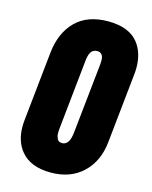

<svg xmlns="http://www.w3.org/2000/svg" viewBox="-124 -904 795 1001"><g transform="rotate(15 273.5 -403.5)"><path d="M265.1 -147C259 -147 253.6 -148.2 249 -150.6C244.5 -153.1 241.1 -156.7 239 -161.6C236.9 -166.5 235.2 -171.1 233.9 -175.3C232.6 -179.5 231.9 -185.1 231.9 -191.9C231.9 -198.7 232 -203.6 232.2 -206.5C232.3 -209.5 232.7 -213.7 233.4 -219.2L271 -580.1C271 -580.4 271.3 -583.6 272 -589.6C272.6 -595.6 273.1 -599.8 273.4 -602.1C273.8 -604.3 274.5 -608.5 275.6 -614.5C276.8 -620.5 278 -625 279.3 -627.9C280.6 -630.9 282.5 -634.6 284.9 -639.2C287.4 -643.7 290 -647.1 293 -649.4C295.9 -651.7 299.6 -653.7 304.2 -655.5C308.8 -657.3 313.6 -658.2 318.8 -658.2C335.4 -658.2 346 -650.1 350.6 -633.8C351.9 -629.2 352.5 -622.9 352.5 -614.7C352.5 -605.3 351.7 -593.8 350.1 -580.1L312 -219.2C307.5 -171.1 291.8 -147 265.1 -147ZM247.6 16.6C318.5 16.6 376.1 -4.4 420.2 -46.4C464.3 -88.4 489.9 -144 497.1 -213.4L536.1 -586.4C537.8 -600.1 538.6 -613.3 538.6 -626C538.6 -680 525.1 -724.3 498 -758.8C464.8 -801.1 410.8 -822.4 335.9 -822.8C260.7 -822.8 202.1 -801.7 159.9 -759.5C117.8 -717.4 92.8 -659.7 85 -586.4L45.9 -213.4C44.6 -200.7 43.9 -188.6 43.9 -177.2C43.9 -123.9 58.3 -80.1 86.9 -45.9C121.4 -4.2 175 16.6 247.6 16.6Z"/></g></svg>

Font: Oswald
Style: Heavy
Weight: 800
Designer: Vernon Adams
Foundry: Vernon Adams
Version: 3.0; ttfautohint (v0.95.6-bc232) -l 8 -r 50 -G 200 -x 0 -w "